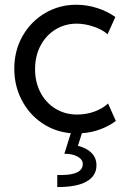

<svg xmlns="http://www.w3.org/2000/svg" viewBox="-20 -546 526 794"><path d="M233.4 177.7Q322.3 177.7 322.3 131.8Q322.3 113.8 301.3 101.8Q280.3 89.8 246.1 89.8L272.9 4.9Q206.5 -1 153.3 -37.4Q100.1 -73.7 69.6 -132.6Q39.1 -191.4 39.1 -261.7Q39.1 -337.9 74 -398.2Q108.9 -458.5 167.5 -492.4Q226.1 -526.4 294.9 -526.4Q339.4 -526.4 382.1 -512.7Q424.8 -499 457 -475.6L424.8 -404.3Q403.3 -423.8 366.9 -436Q330.6 -448.2 296.9 -448.2Q250 -448.2 210.7 -424.8Q171.4 -401.4 148.2 -358.4Q125 -315.4 125 -259.8Q125 -206.5 147.2 -163.8Q169.4 -121.1 209.2 -96.7Q249 -72.3 298.8 -72.3Q337.4 -72.3 371.6 -85Q405.8 -97.7 426.8 -118.2L459 -45.9Q432.1 -25.4 396 -11.7Q359.9 2 318.8 4.9L302.2 57.1Q338.4 65.9 358.6 86.4Q378.9 106.9 378.9 137.7Q378.9 181.2 337.9 204.6Q296.9 228 216.8 227.5V177.7Z"/></svg>

Font: Reddit Sans Vanilla
Style: Regular
Weight: 400
Designer: Stephen Hutchings
Foundry: Reddit
Version: Version 1.013